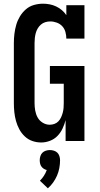

<svg xmlns="http://www.w3.org/2000/svg" viewBox="-20 -763 540 1039"><path d="M203 8Q178 8 155 0Q132 -8 114 -25Q96 -42 84.5 -63.5Q73 -85 66.5 -108.5Q60 -132 57.5 -156.5Q55 -181 55 -205V-530Q55 -555 58 -580Q61 -605 68 -629Q75 -653 88 -674.5Q101 -696 120 -712.5Q139 -729 163.5 -736Q188 -743 213 -743Q231 -743 249 -739.5Q267 -736 284 -728Q301 -720 315 -708Q329 -696 339 -681V-735H437V-554H339Q339 -572 334 -590Q329 -608 317 -621Q305 -634 287.5 -640.5Q270 -647 252 -647Q238 -647 225 -643Q212 -639 201.5 -630Q191 -621 184 -609Q177 -597 173.5 -584Q170 -571 168.5 -557.5Q167 -544 167 -530V-205Q167 -185 170.5 -165Q174 -145 183.5 -127.5Q193 -110 211 -99Q229 -88 249 -88Q262 -88 274.5 -92.5Q287 -97 296 -106.5Q305 -116 310.5 -128Q316 -140 319.5 -153Q323 -166 324 -179Q325 -192 325 -205V-310H250V-406H437V0H335V-113Q329 -90 318.5 -67.5Q308 -45 291 -27.5Q274 -10 250.5 -1Q227 8 203 8ZM239 256 196 215Q208 203 217.5 188.5Q227 174 233 157Q224 155 216.5 150Q209 145 204 138Q199 131 197 122Q195 113 195 104Q195 93 198.5 82Q202 71 209.5 63.5Q217 56 228 52.5Q239 49 250 49Q261 49 272 52.5Q283 56 290.5 63.5Q298 71 301.5 82Q305 93 305 104Q305 125 301 146.5Q297 168 288.5 187.5Q280 207 267.5 224.5Q255 242 239 256Z"/></svg>

Font: Iosevka Slab
Style: Bold
Weight: 700
Monospace: yes
Designer: Belleve Invis
Foundry: Belleve Invis
Version: Version 11.1.1; ttfautohint (v1.8.3)